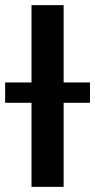

<svg xmlns="http://www.w3.org/2000/svg" viewBox="-63 -727 370 747"><path d="M184.6 -406.2H287.1V-327.1H184.6V0H59.6V-327.1H-43V-406.2H59.6V-707H184.6Z"/></svg>

Font: Pretendard SemiBold
Style: Regular
Weight: 600
Designer: Base glyphs from Inter by Rasmus Andersson; Hangeul glyphs from Noto Sans CJK(Source Han Sans) by Jang Soo-young and Kan
Foundry: Kil Hyung-jin
Version: Version 1.309